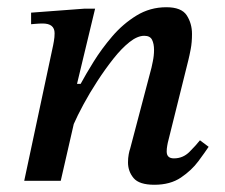

<svg xmlns="http://www.w3.org/2000/svg" viewBox="-20 -500 621 531"><path d="M407 11Q365 11 349.5 -7.5Q334 -26 334 -51Q334 -63 336 -73.5Q338 -84 340 -89L399 -313Q399 -313 402.5 -329.5Q406 -346 406 -362Q406 -379 400.5 -390Q395 -401 379 -401Q360 -401 338 -383.5Q316 -366 293.5 -337.5Q271 -309 249.5 -276Q228 -243 211 -211.5Q194 -180 184 -157L148 0H47L127 -375Q127 -375 129 -386Q131 -397 131 -408Q131 -435 98 -435Q89 -435 77.5 -434Q66 -433 66 -433V-465L213 -476H243L193 -268H203Q217 -294 239 -329.5Q261 -365 290.5 -399.5Q320 -434 357.5 -457Q395 -480 440 -480Q482 -480 496.5 -457.5Q511 -435 511 -406Q511 -383 507.5 -364.5Q504 -346 501 -334L444 -105Q444 -105 442.5 -97Q441 -89 441 -81Q441 -62 461 -62Q486 -62 504 -80Q522 -98 533 -112L557 -94Q547 -79 528.5 -54Q510 -29 480.5 -9Q451 11 407 11Z"/></svg>

Font: STIX Two Text Medium
Style: Italic
Weight: 500
Italic angle: -12°
Designer: Ross Mills, John Hudson & Paul Hanslow, Tiro Typeworks Ltd; with prior portions MicroPress Inc. and Coen Hoffman, Elsevi
Foundry: Tiro Typeworks Ltd
Version: Version 2.13 b171